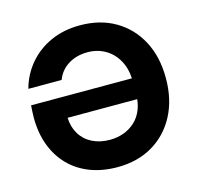

<svg xmlns="http://www.w3.org/2000/svg" viewBox="-105 -824 979 947"><g transform="rotate(-15 384.5 -350.0)"><path d="M382 12Q306 12 244 -11.5Q182 -35 137.5 -80Q93 -125 69 -188.5Q45 -252 45 -331Q45 -345 46 -361Q47 -377 48 -393H590V-287H206Q208 -239 230 -203Q252 -167 291 -147.5Q330 -128 380 -128Q418 -128 451 -140Q484 -152 509.5 -175.5Q535 -199 549 -234Q563 -269 563 -315V-377Q563 -438 539.5 -482Q516 -526 475.5 -550Q435 -574 384 -574Q327 -574 285 -547.5Q243 -521 226 -475H56Q75 -545 120.5 -598.5Q166 -652 232.5 -682Q299 -712 382 -712Q485 -712 562 -667Q639 -622 682 -541Q725 -460 725 -351Q725 -242 682 -160.5Q639 -79 562 -33.5Q485 12 382 12Z"/></g></svg>

Font: DM Sans 17pt Black
Style: Regular
Weight: 900
Version: Version 4.004;gftools[0.9.30]